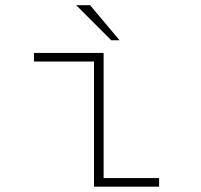

<svg xmlns="http://www.w3.org/2000/svg" viewBox="-20 -698 750 718"><path d="M367.5 -32H575V0H331.5V-468H107V-500H367.5ZM427 -547.5H396L265 -678.5H317Z"/></svg>

Font: League Mono Thin
Style: Regular
Weight: 100
Width: 6
Designer: Tyler Finck
Foundry: The League of Moveable Type / Tyler Finck
Version: Version 2.300;RELEASE